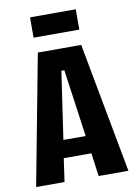

<svg xmlns="http://www.w3.org/2000/svg" viewBox="-92 -900 677 959"><g transform="rotate(-10 246.0 -420.0)"><path d="M12 0 137 -660H357L480 0H329L313 -118H173L156 0ZM237 -550 187 -208H300L252 -550ZM129 -737V-840H361V-737Z"/></g></svg>

Font: Bricolage Grotesque 12pt Condensed Bricolage Grotesque 10pt Condensed Regular
Style: Bold
Weight: 700
Width: 3
Designer: Mathieu Triay
Foundry: Atelier Triay
Version: Version 1.001; ttfautohint (v1.8.4.7-5d5b);gftools[0.9.33.de